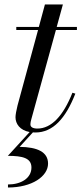

<svg xmlns="http://www.w3.org/2000/svg" viewBox="-20 -580 364 855"><path d="M120 166C120 214 73 241.5 15.5 241.5V255C123 255 194 205 194 148.5C194 96.5 146 75 67.5 74L126.5 9.5C130 10 134 10 137.5 10C216 10 272.5 -53 315.5 -163L302.5 -167C261.5 -63.5 208.5 -7.5 146.5 -7.5C126 -7.5 115.5 -14.5 115.5 -25.5C115.5 -34.5 118 -44 120 -51L229 -446.5H322.5V-460H232.5L260 -560H180L153 -460H52.5V-446.5H149.5L58 -110C53 -90 49 -68.5 49 -58C49 -28.5 68.5 0 112 8L15 114C80 114 120 123.5 120 166Z"/></svg>

Font: Bodoni* 16pt
Style: Italic
Weight: 400
Italic angle: -13°
Version: Version 2.3